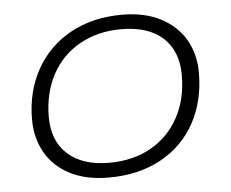

<svg xmlns="http://www.w3.org/2000/svg" viewBox="-42 -544 723 602"><g transform="rotate(-5 319.0 -242.5)"><path d="M53 -192Q53 -280 91.5 -349Q130 -418 200 -456.5Q270 -495 362 -495Q433 -495 483.5 -469Q534 -443 560.5 -397.5Q587 -352 587 -293Q587 -204 549.5 -135.5Q512 -67 442 -28.5Q372 10 277 10Q206 10 155.5 -16Q105 -42 79 -88Q53 -134 53 -192ZM533 -290Q533 -366 487 -408Q441 -450 356 -450Q282 -450 225 -418Q168 -386 137 -328Q106 -270 106 -195Q106 -120 152.5 -78Q199 -36 283 -36Q358 -36 414.5 -68Q471 -100 502 -157.5Q533 -215 533 -290Z"/></g></svg>

Font: Niramit ExtraLight
Style: Italic
Weight: 200
Italic angle: -10°
Designer: Katatrad Aksorn Co.,Ltd.
Foundry: Cadson Demak Co.,Ltd.
Version: Version 1.000; ttfautohint (v1.6)